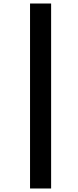

<svg xmlns="http://www.w3.org/2000/svg" viewBox="-20 -878 443 1093"><path d="M271 -858V195H151V-858Z"/></svg>

Font: Playfair Display Black
Style: Italic
Weight: 900
Italic angle: -14°
Designer: Claus Eggers Sørensen
Foundry: Claus Eggers Sørensen
Version: Version 1.203